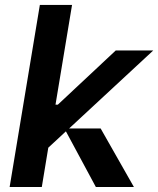

<svg xmlns="http://www.w3.org/2000/svg" viewBox="-20 -747 632 767"><path d="M592.3 -545.5H442.5L210.9 -328.8H201.7L267.8 -727.3H139.2L18.5 0H147L172.9 -157L243.3 -222.3L362.9 0H514.9L382.1 -233.7H256Z"/></svg>

Font: Riot Sans 2.0
Style: Bold Italic
Weight: 600
Italic angle: -9.39999°
Designer: Rasmus Andersson
Foundry: rsms
Version: Version 3.006;hotconv 1.0.109;makeotfexe 2.5.65596